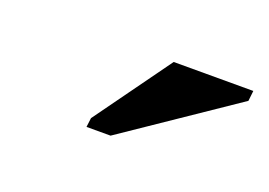

<svg xmlns="http://www.w3.org/2000/svg" viewBox="-40 -778 441 315"><g transform="rotate(20 180.5 -620.5)"><path d="M124 -546 126 -562 222 -695H361L359 -677L166 -546Z"/></g></svg>

Font: Libra Serif Modern
Style: Bold Italic
Weight: 700
Italic angle: -12°
Designer: Stefan Peev, Context Ltd
Foundry: Stefan Peev, Context Ltd
Version: Version 1.000